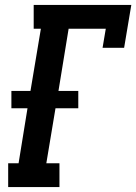

<svg xmlns="http://www.w3.org/2000/svg" viewBox="-20 -755 550 775"><path d="M13 0V-96H55L91 -318H26V-388H103L145 -639H116V-735H510L481 -562H394L407 -639H257L216 -388H296V-318H204L167 -96H220V0Z"/></svg>

Font: Iosevka Slab
Style: Bold Italic
Weight: 700
Italic angle: -9°
Monospace: yes
Designer: Belleve Invis
Foundry: Belleve Invis
Version: Version 11.1.0; ttfautohint (v1.8.3)